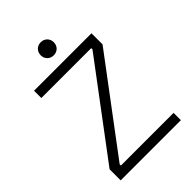

<svg xmlns="http://www.w3.org/2000/svg" viewBox="-250 -972 1078 1078"><g transform="rotate(-45 289.0 -433.0)"><path d="M52 0H530V-58H112V-68L520 -612V-700H64V-642H460V-632L52 -88ZM231 -814C231 -784 253 -762 283 -762C313 -762 335 -784 335 -814C335 -844 313 -866 283 -866C253 -866 231 -844 231 -814Z"/></g></svg>

Font: Meta Space Light
Style: Regular
Weight: 300
Designer: Meta Pool / Florian Karsten
Foundry: Meta Pool / Florian Karsten
Version: Version 2.000;Glyphs 3.1.1 (3137)